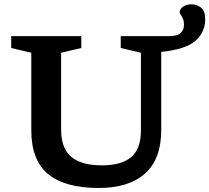

<svg xmlns="http://www.w3.org/2000/svg" viewBox="-20 -878 990 908"><path d="M850 -761Q850 -784.5 839.8 -799.8Q829.5 -815 829.5 -820.5Q830 -835.5 846.2 -846.5Q862.5 -857.5 884.5 -857.5Q911 -857.5 930.8 -842Q950.5 -826.5 950.5 -787.5Q950.5 -726 904.5 -685.2Q858.5 -644.5 742.5 -632.5V-263Q742.5 -126 666 -57.5Q589.5 11 446.5 11Q287 11 207.5 -54.8Q128 -120.5 128 -261.5V-628.5L33 -651V-707H364.5V-651L269 -628.5V-265.5Q269 -176.5 317 -136.2Q365 -96 461.5 -96Q554 -96 600.2 -134.8Q646.5 -173.5 646.5 -262V-628.5L551 -651V-707H777.5Q817.5 -707 833.8 -721.5Q850 -736 850 -761Z"/></svg>

Font: Newsreader Caption Medium
Style: Regular
Weight: 500
Designer: Hugues Gentile
Foundry: Production Type
Version: Version 1.001